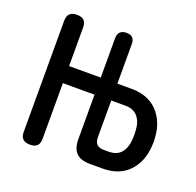

<svg xmlns="http://www.w3.org/2000/svg" viewBox="-105 -671 810 792"><g transform="rotate(20 300.0 -275.0)"><path d="M284 -275H145V-31Q145 -10 135 0Q125 10 104 10Q83 10 72.5 0Q62 -10 62 -31V-519Q62 -540 72.5 -550Q83 -560 104 -560Q125 -560 135 -550Q145 -540 145 -519V-350H284V-523Q284 -541 293.5 -550.5Q303 -560 321 -560Q339 -560 348 -551Q357 -542 357 -524V-350H419Q491 -350 532.5 -307.5Q574 -265 579 -196Q580 -185 580 -175Q580 -165 579 -154Q574 -85 532.5 -42.5Q491 0 419 0H364Q323 0 303.5 -19.5Q284 -39 284 -80ZM357 -276V-114Q357 -94 367 -84Q377 -74 397 -74H419Q455 -74 473.5 -96Q492 -118 494 -154Q495 -165 495 -175Q495 -185 494 -196Q492 -232 473.5 -254Q455 -276 419 -276Z"/></g></svg>

Font: Maple Mono NL
Style: Regular
Weight: 400
Monospace: yes
Designer: subframe7536
Version: Version 7.000